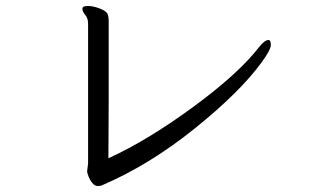

<svg xmlns="http://www.w3.org/2000/svg" viewBox="-20 -645 1040 643"><path d="M272 -73V-68Q272 -67 276 -55.5Q280 -44 288.5 -33Q297 -22 307 -22Q317 -22 323 -25Q481 -93 632.5 -215Q784 -337 856 -436Q887 -478 887 -494.5Q887 -511 879 -511Q867 -511 849 -489Q780 -399 626.5 -286.5Q473 -174 343 -115Q343 -149 343.5 -201Q344 -253 344 -311V-575Q344 -589 340 -598.5Q336 -608 314 -616.5Q292 -625 274 -625Q256 -625 256 -616V-615Q256 -606 265.5 -595Q275 -584 275 -566V-98Z"/></svg>

Font: LXGW WenKai Mono TC
Style: Regular
Weight: 400
Designer: LXGW / Fontworks Inc.
Foundry: LXGW / Fontworks Inc.
Version: Version 1.330